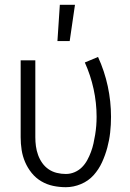

<svg xmlns="http://www.w3.org/2000/svg" viewBox="-20 -771 540 799"><path d="M254 8Q227 8 201 2.5Q175 -3 152 -16.5Q129 -30 112 -51Q95 -72 84.5 -96.5Q74 -121 70 -147Q66 -173 66 -200V-520H127V-200Q127 -181 129.5 -162.5Q132 -144 138.5 -126Q145 -108 156 -92.5Q167 -77 182.5 -66.5Q198 -56 216.5 -51.5Q235 -47 254 -47Q273 -47 290.5 -54.5Q308 -62 321 -75Q334 -88 343 -104.5Q352 -121 358.5 -138.5Q365 -156 369 -174Q373 -192 376 -210.5Q379 -229 380.5 -247.5Q382 -266 382 -285Q382 -343 369.5 -400.5Q357 -458 333 -511L388 -534Q415 -475 428.5 -412Q442 -349 442 -285Q442 -252 438.5 -220Q435 -188 426.5 -156.5Q418 -125 404.5 -95.5Q391 -66 369.5 -42Q348 -18 317 -5Q286 8 254 8ZM219 -600 229 -751H292L270 -600Z"/></svg>

Font: Iosevka Fixed Light
Style: Regular
Weight: 300
Monospace: yes
Designer: Belleve Invis
Foundry: Belleve Invis
Version: Version 32.3.0